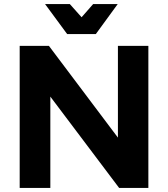

<svg xmlns="http://www.w3.org/2000/svg" viewBox="-20 -926 827 946"><path d="M561 -700H711V0H567L228 -450V0H77V-700H221L561 -248ZM439 -906H560L452 -758H311L202 -906H324L382 -841Z"/></svg>

Font: Argentum Sans SemiBold
Style: Regular
Weight: 600
Designer: Julieta Ulanovsky (Modified by Cristiano Sobral)
Foundry: Julieta Ulanovsky
Version: Version 5.001;November 22, 2018;FontCreator 11.5.0.2425 64-b